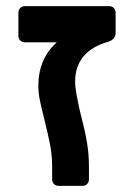

<svg xmlns="http://www.w3.org/2000/svg" viewBox="-20 -606 437 626"><path d="M150 -21V-63Q150 -99 143.5 -133Q137 -167 124 -219Q114 -258 109.5 -281.5Q105 -305 105 -326Q105 -414 165 -468H61Q52 -468 46 -474Q40 -480 40 -489V-565Q40 -574 46 -580Q52 -586 61 -586H336Q345 -586 351 -580Q357 -574 357 -565V-498Q357 -489 351 -481.5Q345 -474 336 -471Q225 -440 225 -340Q225 -322 229.5 -297.5Q234 -273 237.5 -257Q241 -241 243 -234Q256 -185 263 -145Q270 -105 270 -63V-21Q270 -12 264 -6Q258 0 249 0H171Q162 0 156 -6Q150 -12 150 -21Z"/></svg>

Font: Miriam Libre
Style: Bold
Weight: 700
Designer: Michal Sahar
Foundry: Hagilda
Version: Version 1.001